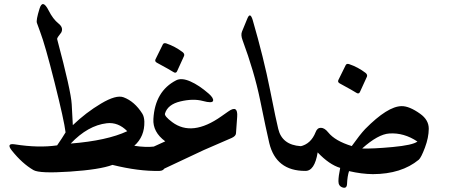

<svg xmlns="http://www.w3.org/2000/svg" viewBox="-20 -815 2197 932"><path d="M525.9 -14.6Q464.8 8.3 318.4 18.1Q171.9 27.8 142.6 10.7Q87.9 -21 37.6 -84Q8.3 -121.1 52.2 -114.3Q166.5 -96.2 257.3 -109.4Q282.7 -146 298.3 -172.4Q291.5 -229.5 245.1 -414.1Q198.7 -598.6 174.8 -660.6L159.2 -703.6Q154.3 -716.3 171.9 -772.9Q187 -821.8 216.3 -763.7Q237.3 -722.2 263.4 -701.4Q289.6 -680.7 277.3 -657.2L261.7 -636.2Q256.3 -628.9 257.8 -623.5Q324.7 -373 328.1 -308.8Q331.5 -244.6 333.5 -207.5Q397 -268.6 470.5 -312.3Q543.9 -356 579.6 -342.8Q633.3 -322.8 670.9 -263.2Q679.7 -249 680.7 -225.1Q682.6 -152.3 631.8 -107.4Q685.5 -98.6 732.9 -104Q770.5 -107.9 781.7 -48.3Q793 13.7 754.4 14.6Q653.8 17.1 525.9 -14.6ZM498.5 -216.8Q406.7 -206.1 323.2 -118.2Q500 -132.3 597.7 -178.2Q553.7 -223.1 498.5 -216.8Z M1131.3 -248 1125.5 -167.5Q1124.5 -154.3 1104.5 -145.3Q1084.5 -136.2 968.8 -86.4L753.9 14.6Q720.7 14.6 701.2 -34.4Q681.6 -83.5 727.5 -104Q763.7 -120.1 782.2 -128.9Q720.7 -174.3 724.6 -237.8Q732.4 -372.6 835.4 -425.3Q861.3 -438.5 903.8 -419.9Q946.3 -401.4 993.2 -360.4Q1018.1 -338.4 1014.2 -325.4Q1010.3 -312.5 964.1 -325Q918 -337.4 856 -322.8Q793.9 -308.1 780.8 -263.7Q776.9 -251.5 815.9 -222.2Q912.6 -149.9 1054.7 -250.5Q1074.2 -264.2 1087.4 -273.4Q1135.7 -308.1 1131.3 -248ZM770.5 -599.6Q774.9 -607.9 786.6 -604.5Q830.1 -589.8 867.2 -561.5Q877 -553.2 873.5 -543.5L838.9 -467.8Q833 -457.5 821.3 -465.6Q809.6 -473.6 741.2 -510.7Q730 -517.1 734.9 -527.3Z M1180.7 -725.1Q1194.3 -758.3 1206.5 -718.3Q1260.3 -532.7 1291 -377.9Q1321.8 -223.1 1330.6 -189.5Q1349.1 -111.3 1439.9 -105.5Q1470.7 -103.5 1480.5 -75.2Q1484.4 -64 1484.6 -38.1Q1484.9 -12.2 1480.5 1Q1476.1 14.2 1461.4 14.6Q1319.8 14.6 1287.1 -120.6Q1272.5 -182.6 1242.2 -331.5Q1214.4 -466.3 1157.2 -620.6Q1147.9 -645.5 1154.8 -662.1Z M1522 -75.2Q1507.3 16.1 1461.4 14.6Q1446.3 14.2 1433.6 -5.4Q1408.7 -47.4 1413.8 -73.7Q1418.9 -100.1 1437 -104.5Q1489.3 -115.7 1512.2 -173.8Q1520 -194.8 1537.8 -194.6Q1555.7 -194.3 1573.2 -172.4Q1606.4 -130.9 1687.5 -106Q1727.1 -161.6 1752.4 -188.5Q1861.8 -299.3 1929.7 -299.8Q1966.8 -300.3 2019.5 -262.7Q2061.5 -232.9 2061.3 -189.9Q2061 -147 2042.7 -98.4Q2024.4 -49.8 2012.7 -39.6Q1928.7 29.8 1790 30.3Q1735.4 29.8 1674.3 15.6Q1666 41.5 1664.6 77.6Q1663.6 101.6 1643.1 95Q1622.6 88.4 1622.8 64.5Q1623 40.5 1631.3 0Q1578.1 -16.1 1522 -75.2ZM2006.3 -127.9Q1940.4 -171.9 1869.6 -167Q1815.4 -163.6 1737.8 -94.2Q1788.6 -92.3 1886 -101.3Q1983.4 -110.4 2006.3 -127.9ZM1658.2 -499Q1662.6 -507.3 1674.3 -503.9Q1717.8 -489.3 1754.9 -460.9Q1764.6 -452.6 1761.2 -442.9L1726.6 -367.2Q1720.7 -356.9 1709 -365Q1697.3 -373 1628.9 -410.2Q1617.7 -416.5 1622.6 -426.8Z"/></svg>

Font: Amiri
Style: Bold Slanted
Weight: 700
Italic angle: 9°
Designer: Khaled Hosny
Version: Version 000.107